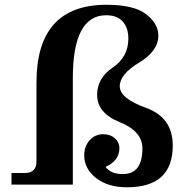

<svg xmlns="http://www.w3.org/2000/svg" viewBox="-20 -776 785 807"><path d="M513.7 11.2Q433.6 11.2 383.8 -27.8Q334 -66.9 334 -122.6Q334 -161.1 356.7 -186.5Q379.4 -211.9 414.6 -211.9Q443.8 -211.9 462.9 -194.8Q481.9 -177.7 481.9 -153.8Q481.9 -100.6 423.8 -74.7Q444.8 -44.4 496.6 -44.4Q578.6 -44.4 578.6 -152.3Q578.6 -224.1 483.4 -262.5Q388.2 -300.8 388.2 -377Q388.2 -447.8 453.9 -492.2Q519.5 -536.6 519.5 -613.8Q519.5 -658.2 496.3 -685.1Q473.1 -711.9 426.3 -711.9Q286.1 -711.9 286.1 -447.8V0H28.3V-48.8H84.5Q133.3 -48.8 133.3 -97.7V-429.2Q133.3 -755.9 427.7 -755.9Q543 -755.9 594.2 -716.3Q645.5 -676.8 645.5 -626.5Q645.5 -561.5 564.5 -512.7Q483.4 -463.9 483.4 -413.1Q483.4 -362.3 594.7 -322.3Q706.1 -282.2 706.1 -164.1Q706.1 11.2 513.7 11.2Z"/></svg>

Font: Munson
Style: Bold
Weight: 700
Designer: Paul James MIller
Foundry: High-Logic / Made with FontCreator
Version: Version 2.10;May 5, 2019;FontCreator 11.5.0.2430 64-bit